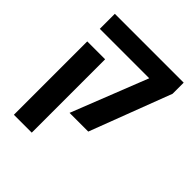

<svg xmlns="http://www.w3.org/2000/svg" viewBox="-227 -747 1132 1132"><g transform="rotate(45 339.5 -181.0)"><path d="M299.2 0 487.2 -476.5H75.1V-601.8H649.1V-509.2L455.2 0ZM75.1 240V-371.8H224.1V240Z"/></g></svg>

Font: Noto Sans Hebrew
Style: Regular
Weight: 400
Designer: Monotype Design Team
Foundry: Monotype Imaging Inc.
Version: Version 2.003;January 10, 2023;FontCreator 14.0.0.2877 64-bi